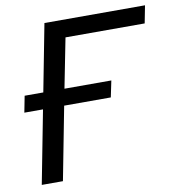

<svg xmlns="http://www.w3.org/2000/svg" viewBox="-78 -759 770 831"><g transform="rotate(-10 307.0 -344.0)"><path d="M33 -393H115L172 -688H614L599 -611H251L208 -393H414L399 -321H194L132 0H39L101 -321H19Z"/></g></svg>

Font: Libra Sans Modern
Style: Italic
Weight: 400
Italic angle: -12°
Foundry: Stefan Peev, Context Ltd
Version: Version 1.000